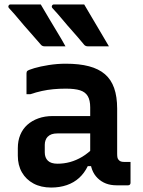

<svg xmlns="http://www.w3.org/2000/svg" viewBox="-20 -832 640 862"><path d="M163 -812Q182 -780 200.5 -748.5Q219 -717 238 -686Q257 -655 274 -624Q252 -624 229 -624Q206 -624 180 -624Q174 -624 169.5 -626.5Q165 -629 163 -632Q134 -666 111 -691.5Q88 -717 67 -742.5Q46 -768 20 -796Q16 -801 18.5 -806.5Q21 -812 27 -812Q52 -812 73 -812Q94 -812 116 -812Q138 -812 163 -812ZM358 -812Q377 -780 395.5 -748.5Q414 -717 432.5 -686Q451 -655 469 -624Q447 -624 423.5 -624Q400 -624 374 -624Q368 -624 363.5 -626.5Q359 -629 357 -632Q329 -666 306 -691.5Q283 -717 262 -742.5Q241 -768 215 -796Q211 -801 213.5 -806.5Q216 -812 222 -812Q247 -812 268 -812Q289 -812 311 -812Q333 -812 358 -812ZM506 -344Q506 -319 506 -293.5Q506 -268 506 -242.5Q506 -217 506 -191Q506 -165 506 -141Q506 -131 507.5 -124Q509 -117 514 -113Q517 -109 523 -107Q529 -105 538 -105Q540 -105 542.5 -105Q545 -105 548 -105H566Q566 -82 566 -58.5Q566 -35 566 -11Q566 -6 563 -3Q560 0 555 0Q550 0 533.5 0Q517 0 504 0Q477 0 456 -8Q435 -16 418.5 -32Q402 -48 393.5 -70.5Q385 -93 385 -121Q385 -153 385 -187Q385 -221 385 -253Q385 -270 385 -286Q385 -302 385 -318Q385 -334 385 -350Q385 -382 374 -400.5Q363 -419 339.5 -426.5Q316 -434 275 -434Q246 -434 219.5 -431.5Q193 -429 168 -423.5Q143 -418 116 -409H99Q99 -432 99 -456.5Q99 -481 99 -503Q99 -507 100 -509.5Q101 -512 102 -513Q107 -518 134 -526Q161 -534 199 -540Q237 -546 275 -546Q336 -546 379.5 -534.5Q423 -523 451 -499Q479 -475 492.5 -436.5Q506 -398 506 -344ZM181 -148Q181 -124 195 -110.5Q209 -97 238 -97Q267 -97 294.5 -104.5Q322 -112 349 -128Q376 -144 403 -172V-86H374Q359 -55 335.5 -33.5Q312 -12 280 -1Q248 10 210 10Q164 10 130.5 -8Q97 -26 78.5 -58Q60 -90 60 -133V-167Q60 -200 71 -226.5Q82 -253 102.5 -271.5Q123 -290 152 -300.5Q181 -311 217 -311Q252 -311 285 -311Q318 -311 349 -311Q380 -311 410 -311Q418 -311 422.5 -296.5Q427 -282 428 -264Q429 -246 429 -233Q395 -233 364.5 -233Q334 -233 303 -233Q272 -233 238 -233Q223 -233 212.5 -229.5Q202 -226 194 -218Q188 -212 184.5 -202.5Q181 -193 181 -182Z"/></svg>

Font: Recursive SemiBold
Style: Regular
Weight: 600
Version: Version 1.085